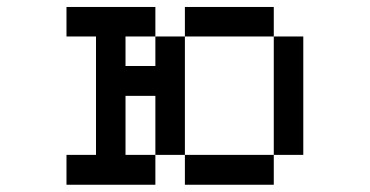

<svg xmlns="http://www.w3.org/2000/svg" viewBox="-20 -462 1040 540"><path d="M333 -276.4H417V-359.4H333ZM167 -26.4H250V-359.4H167V-442.4H417V-359.4H500V-26.4H417V57.6H167ZM417 -26.4V-192.4H333V-26.4ZM500 -26.4H750V57.6H500ZM750 -26.4V-359.4H500V-442.4H750V-359.4H833V-26.4Z"/></svg>

Font: KH Dot kagurazaka 12
Style: Regular
Weight: 400
Designer: Original version for X68000 by Keitarou Hiraki (http://hp.vector.co.jp/authors/VA000874/) / TrueType conversion by Homem
Version: Version 1.00.20150527